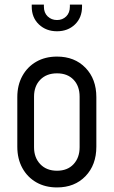

<svg xmlns="http://www.w3.org/2000/svg" viewBox="-20 -800 493 832"><path d="M227 12.2Q176.1 12.2 137.4 -9.9Q98.8 -32 76.9 -71.8Q55 -111.6 55 -164.5V-378.8Q55 -431.2 76.9 -470.9Q98.8 -510.6 137.4 -532.7Q176.1 -554.8 227 -554.8Q303.4 -554.8 350.4 -506.2Q397.5 -457.8 397.5 -378.8V-164.5Q397.5 -85.3 350.4 -36.5Q303.4 12.2 227 12.2ZM227 -60.2Q272.4 -60.2 298.7 -88.5Q325 -116.7 325 -162V-381.2Q325 -427 298.7 -454.6Q272.4 -482.2 227 -482.2Q181.6 -482.2 154.6 -454.6Q127.5 -427 127.5 -381.2V-162Q127.5 -116.7 154.6 -88.5Q181.6 -60.2 227 -60.2ZM227 -664.5Q180 -664.5 148.8 -694Q117.5 -723.5 117.5 -771.2V-780H170.2V-771.2Q170.2 -744.6 186.6 -728.9Q203 -713.2 227 -713.2Q251 -713.2 266.9 -728.9Q282.8 -744.6 282.8 -771.2V-780H335.5V-771.2Q335.5 -723.5 304.8 -694Q274.1 -664.5 227 -664.5Z"/></svg>

Font: Mohave Light
Style: Regular
Weight: 300
Designer: Gumpita Rahayu
Foundry: Tokotype
Version: Version 2.003